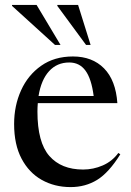

<svg xmlns="http://www.w3.org/2000/svg" viewBox="-20 -752 533 782"><path d="M277 -522Q356 -522 403.8 -473.5Q451.5 -425 458 -332H134Q132.5 -315.5 132.5 -297.5Q132.5 -172 181 -116.8Q229.5 -61.5 318.5 -61.5Q360 -61.5 398.5 -78.2Q437 -95 462 -129L470 -123.5Q423.5 -49 375.8 -19.5Q328 10 267.5 10Q202.5 10 150.2 -19.2Q98 -48.5 67.8 -105.8Q37.5 -163 37.5 -247Q37.5 -321.5 65.8 -384Q94 -446.5 147.8 -484.2Q201.5 -522 277 -522ZM262 -497.5Q212 -497.5 179.8 -462Q147.5 -426.5 137 -361H361.5Q352.5 -431 328.2 -464.2Q304 -497.5 262 -497.5ZM226.5 -569H204L29 -728V-732H129ZM349 -569H330.5L213.5 -728V-732H298Z"/></svg>

Font: Newsreader Display
Style: Regular
Weight: 400
Designer: Hugues Gentile
Foundry: Production Type
Version: Version 1.001